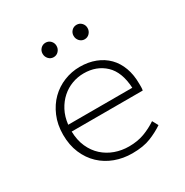

<svg xmlns="http://www.w3.org/2000/svg" viewBox="-160 -812 921 955"><g transform="rotate(-30 300.0 -334.5)"><path d="M330 12Q278 12 232 -5Q186 -22 151.5 -54.5Q117 -87 97 -134Q77 -181 77 -240Q77 -298 97 -345Q117 -392 150 -424.5Q183 -457 226.5 -474.5Q270 -492 317 -492Q366 -492 406 -476.5Q446 -461 474 -432.5Q502 -404 517 -363Q532 -322 532 -270Q532 -261 532 -251.5Q532 -242 530 -233H122Q123 -183 140.5 -144Q158 -105 187 -79Q216 -53 253.5 -39.5Q291 -26 333 -26Q382 -26 421 -40.5Q460 -55 494 -78L512 -45Q480 -23 437 -5.5Q394 12 330 12ZM318 -454Q283 -454 250.5 -442Q218 -430 191.5 -406.5Q165 -383 147 -349Q129 -315 124 -271H492Q487 -364 439 -409Q391 -454 318 -454ZM230 -598Q213 -598 201.5 -610.5Q190 -623 190 -640Q190 -657 201.5 -669Q213 -681 230 -681Q247 -681 258.5 -669Q270 -657 270 -640Q270 -623 258.5 -610.5Q247 -598 230 -598ZM408 -598Q391 -598 379.5 -610.5Q368 -623 368 -640Q368 -657 379.5 -669Q391 -681 408 -681Q425 -681 436.5 -669Q448 -657 448 -640Q448 -623 436.5 -610.5Q425 -598 408 -598Z"/></g></svg>

Font: Source Code Pro Light
Style: Regular
Weight: 300
Monospace: yes
Designer: Paul D. Hunt, Teo Tuominen
Foundry: Adobe Systems Incorporated
Version: Version 2.030;PS 1.000;hotconv 16.6.51;makeotf.lib2.5.65220